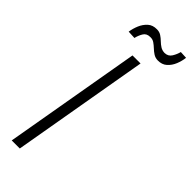

<svg xmlns="http://www.w3.org/2000/svg" viewBox="-291 -914 938 938"><g transform="rotate(45 178.5 -445.0)"><path d="M219.7 -710.9 96.2 0H40.5L164.1 -710.9ZM319.3 -889.6 357.4 -887.7Q354.5 -862.8 344.5 -838.1Q334.5 -813.5 315.9 -796.9Q297.4 -780.3 268.1 -780.8Q251 -781.2 237.8 -789.8Q224.6 -798.3 213.4 -809.1Q202.1 -819.8 189.7 -828.4Q177.2 -836.9 161.1 -835.9Q136.7 -835.9 125.7 -816.9Q114.7 -797.9 110.4 -777.8L68.8 -779.8Q72.3 -804.2 82.5 -828.6Q92.8 -853 111.1 -869.6Q129.4 -886.2 158.7 -885.7Q175.8 -885.7 188.7 -877.2Q201.7 -868.7 213.1 -857.4Q224.6 -846.2 237.1 -838.4Q249.5 -830.6 266.1 -830.1Q290.5 -830.6 302.5 -850.1Q314.5 -869.6 319.3 -889.6Z"/></g></svg>

Font: Roboto Condensed Light
Style: Italic
Weight: 300
Italic angle: -12°
Designer: Christian Robertson
Foundry: Google
Version: Version 3.0; 2020